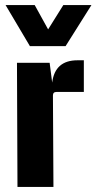

<svg xmlns="http://www.w3.org/2000/svg" viewBox="-20 -738 381 758"><path d="M98 -556 2 -718H117L170 -622L230 -718H341L239 -556ZM286 -500H311V-375H203Q189 -375 189 -361L191 0H49L47 -490H176L186 -412Q197 -500 286 -500Z"/></svg>

Font: Gemunu Libre ExtraBold
Style: Regular
Weight: 800
Designer: Puspanada Ekanayake, Sola Matas, Pathum Egodawatta, Kosala Senevirathne
Foundry: mooniak
Version: Version 1.100